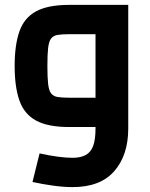

<svg xmlns="http://www.w3.org/2000/svg" viewBox="-20 -520 615 786"><path d="M277 246Q241 246 197.5 240Q154 234 113 225L142 108Q183 117 217 121.5Q251 126 277 126Q310 126 331 114.5Q352 103 361.5 77Q371 51 371 6V-423L445 -380H263Q233 -380 215.5 -377Q198 -374 189 -362Q180 -350 177 -323.5Q174 -297 174 -250Q174 -203 177 -176.5Q180 -150 189 -138Q198 -126 215.5 -123Q233 -120 263 -120H371V0H263Q176 0 127.5 -26.5Q79 -53 59.5 -108.5Q40 -164 40 -250Q40 -336 59.5 -391.5Q79 -447 127.5 -473.5Q176 -500 263 -500H505V6Q505 115 448 180.5Q391 246 277 246Z"/></svg>

Font: Titillium Web
Style: Bold
Weight: 700
Designer: Mohamed Gaber, Accademia di Belle Arti di Urbino
Foundry: Kief Type Foundry, Accademia di Belle Arti di Urbino
Version: Version 3.000